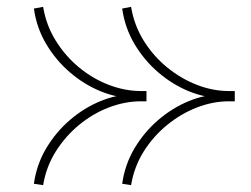

<svg xmlns="http://www.w3.org/2000/svg" viewBox="-20 -526 732 561"><path d="M363 15 337 11Q345 -46 373.5 -93.5Q402 -141 443 -176Q484 -211 531.5 -230.5Q579 -250 625 -250V-240Q579 -240 531.5 -259.5Q484 -279 443 -314Q402 -349 373.5 -396.5Q345 -444 337 -501L363 -506Q372 -452 400 -407Q428 -362 468.5 -329Q509 -296 555.5 -278Q602 -260 649 -260H666V-230H649Q602 -230 555.5 -212Q509 -194 468.5 -161Q428 -128 400 -83.5Q372 -39 363 15ZM106 15 79 11Q87 -46 115.5 -93.5Q144 -141 185 -176Q226 -211 273.5 -230.5Q321 -250 367 -250V-240Q321 -240 273.5 -259.5Q226 -279 185 -314Q144 -349 115.5 -396.5Q87 -444 79 -501L106 -506Q115 -452 143 -407Q171 -362 211 -329Q251 -296 298 -278Q345 -260 392 -260H408V-230H392Q345 -230 298 -212Q251 -194 211 -161Q171 -128 143 -83.5Q115 -39 106 15Z"/></svg>

Font: BioRhyme ExtraBold ExtraLight
Style: Regular
Weight: 250
Version: Version 1.600;gftools[0.9.33]